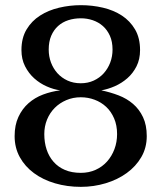

<svg xmlns="http://www.w3.org/2000/svg" viewBox="-20 -707 624 743"><path d="M293 -38.1Q324.2 -38.1 350.1 -49.8Q376 -61.5 394.3 -82Q412.6 -102.5 422.9 -129.9Q433.1 -157.2 433.1 -188Q433.1 -222.2 421.6 -248.8Q410.2 -275.4 390.9 -293.5Q371.6 -311.5 346.2 -321Q320.8 -330.6 292.5 -330.6Q262.7 -330.6 236.8 -319.6Q210.9 -308.6 191.9 -289.6Q172.9 -270.5 162.1 -244.4Q151.4 -218.3 151.4 -188Q151.4 -155.8 160.4 -128.4Q169.4 -101.1 187.3 -80.8Q205.1 -60.5 231.4 -49.3Q257.8 -38.1 293 -38.1ZM293 -636.2Q267.1 -636.2 244.4 -628.9Q221.7 -621.6 204.8 -606.4Q188 -591.3 178.2 -568.6Q168.5 -545.9 168.5 -515.1Q168.5 -488.8 177.2 -465.3Q186 -441.9 202.1 -423.8Q218.3 -405.8 241.2 -395.3Q264.2 -384.8 292.5 -384.8Q320.3 -384.8 343 -395.3Q365.7 -405.8 381.8 -423.8Q397.9 -441.9 406.7 -465.3Q415.5 -488.8 415.5 -515.1Q415.5 -545.9 405.3 -568.6Q395 -591.3 378.2 -606.2Q361.3 -621.1 339.1 -628.7Q316.9 -636.2 293 -636.2ZM522 -513.2Q522 -477.5 508.3 -450.4Q494.6 -423.3 472.9 -404.3Q451.2 -385.3 424.6 -373.5Q397.9 -361.8 372.1 -357.4Q407.2 -350.1 439 -337.9Q470.7 -325.7 494.9 -304.9Q519 -284.2 533.4 -253.7Q547.9 -223.1 547.9 -180.2Q547.9 -135.3 526.9 -99.1Q505.9 -63 470.5 -37.4Q435.1 -11.7 388.9 2.2Q342.8 16.1 293 16.1Q239.7 16.1 193.1 2.4Q146.5 -11.2 111.6 -36.9Q76.7 -62.5 56.6 -98.9Q36.6 -135.3 36.6 -180.2Q36.6 -223.1 51.3 -254.6Q65.9 -286.1 90.3 -307.6Q114.7 -329.1 146.5 -341.1Q178.2 -353 212.9 -357.4Q187.5 -360.8 160.9 -372.6Q134.3 -384.3 112.5 -403.8Q90.8 -423.3 76.9 -450.7Q63 -478 63 -513.2Q63 -560.1 82.8 -593Q102.5 -626 135 -646.7Q167.5 -667.5 208.7 -677.2Q250 -687 293 -687Q337.4 -687 378.7 -677.2Q419.9 -667.5 451.7 -646.7Q483.4 -626 502.7 -593Q522 -560.1 522 -513.2Z"/></svg>

Font: Charis SIL
Style: Regular
Weight: 400
Foundry: SIL International
Version: Version 4.112